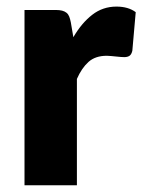

<svg xmlns="http://www.w3.org/2000/svg" viewBox="-20 -548 422 568"><path d="M52.5 0V-518.5H144.5Q156 -518.5 163.8 -516.5Q171.5 -514.5 176.8 -510.2Q182 -506 184.8 -499Q187.5 -492 189.5 -482L197 -438Q221.5 -480 252.8 -504.2Q284 -528.5 324.5 -528.5Q359.5 -528.5 381.5 -512L371.5 -398Q369 -387 363.2 -383Q357.5 -379 347.5 -379Q343.5 -379 337 -379.5Q330.5 -380 323.5 -380.8Q316.5 -381.5 309.2 -382.2Q302 -383 296 -383Q262 -383 241.8 -364.8Q221.5 -346.5 207.5 -314.5V0Z"/></svg>

Font: Lato Black
Style: Regular
Weight: 900
Designer: Lukasz Dziedzic
Foundry: tyPoland Lukasz Dziedzic
Version: Version 2.007; 2014-02-27